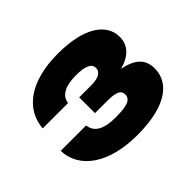

<svg xmlns="http://www.w3.org/2000/svg" viewBox="-111 -1030 792 792"><g transform="rotate(-45 285.0 -634.0)"><path d="M183 -695C187 -730 219 -753 287 -753C347 -753 367 -738 367 -716C367 -697 352 -679 303 -679H232V-587H303C358 -587 375 -576 375 -553C375 -524 346 -514 281 -514C218 -514 176 -530 170 -577H22C25 -472 125 -399 292 -399C462 -399 537 -461 537 -543C537 -590 513 -626 437 -640C496 -656 527 -689 527 -737C527 -816 446 -869 298 -869C133 -869 43 -798 35 -695Z"/></g></svg>

Font: Bounded
Style: Bold
Weight: 700
Designer: Vlad Churkin
Version: Version 3.0